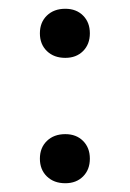

<svg xmlns="http://www.w3.org/2000/svg" viewBox="-20 -412 296 438"><path d="M71 -50Q71 -75 87 -90.5Q103 -106 129 -106Q154 -106 169.5 -90.5Q185 -75 185 -50Q185 -25 169.5 -9.5Q154 6 129 6Q103 6 87 -9.5Q71 -25 71 -50ZM71 -336Q71 -361 87 -376.5Q103 -392 129 -392Q154 -392 169.5 -376.5Q185 -361 185 -336Q185 -311 169.5 -295.5Q154 -280 129 -280Q103 -280 87 -295.5Q71 -311 71 -336Z"/></svg>

Font: Ysabeau Medium
Style: Regular
Weight: 500
Designer: Christian Thalmann (Catharsis Fonts)
Version: Version 0.003